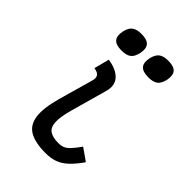

<svg xmlns="http://www.w3.org/2000/svg" viewBox="-247 -967 1095 1095"><g transform="rotate(45 300.0 -420.0)"><path d="M328 14Q244 14 198.5 -12Q153 -38 144.5 -98.5Q136 -159 165 -262L223 -467Q231 -493 221 -507.5Q211 -522 182 -526L206 -618Q274 -608 306 -573Q338 -538 321 -480L260 -262Q240 -190 242.5 -150Q245 -110 269.5 -94Q294 -78 338 -78Q361 -78 377.5 -85Q394 -92 411.5 -111Q429 -130 453 -164L527 -112Q494 -65 464 -37Q434 -9 401.5 2.5Q369 14 328 14ZM436 -706Q391 -706 373.5 -726Q356 -746 365 -789Q373 -824 392.5 -839Q412 -854 450 -854Q496 -854 513 -834Q530 -814 522 -773Q514 -736 494.5 -721Q475 -706 436 -706ZM220 -706Q175 -706 157.5 -726Q140 -746 149 -789Q157 -824 176.5 -839Q196 -854 234 -854Q280 -854 297 -834Q314 -814 306 -773Q298 -736 278.5 -721Q259 -706 220 -706Z"/></g></svg>

Font: Victor Mono Thin
Style: Italic
Weight: 100
Italic angle: -12°
Monospace: yes
Designer: Rune Bjørnerås
Version: Version 1.561;gftools[0.9.30]